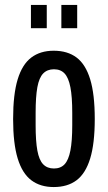

<svg xmlns="http://www.w3.org/2000/svg" viewBox="-20 -744 436 776"><path d="M197 12Q143 12 106.5 -15.5Q70 -43 51.5 -103.5Q33 -164 33 -263Q33 -363 51.5 -423.5Q70 -484 106.5 -511.5Q143 -539 197 -539Q253 -539 289.5 -511.5Q326 -484 344.5 -423.5Q363 -363 363 -263Q363 -164 344.5 -103.5Q326 -43 289.5 -15.5Q253 12 197 12ZM198 -63Q225 -63 241 -80Q257 -97 264.5 -135.5Q272 -174 272 -238V-288Q272 -353 264.5 -391.5Q257 -430 241 -447Q225 -464 198 -464Q171 -464 154.5 -447Q138 -430 131 -391.5Q124 -353 124 -288V-238Q124 -174 131 -135.5Q138 -97 154.5 -80Q171 -63 198 -63ZM105 -630V-724H169V-630ZM228 -630V-724H292V-630Z"/></svg>

Font: Archivo ExtraCondensed Medium
Style: Regular
Weight: 500
Width: 2
Designer: Hector Gatti
Foundry: Omnibus-Type
Version: Version 2.001